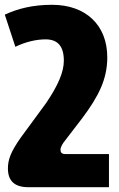

<svg xmlns="http://www.w3.org/2000/svg" viewBox="-22 -538 495 800"><path d="M432 242V104H251C235 104 230 97 230 86C230 75 239 60 248 49L321 -46C388 -136 425 -207 425 -299C425 -434 335 -518 195 -518C114 -518 52 -502 -2 -477L42 -343C85 -364 130 -374 168 -374C218 -374 244 -346 244 -285C244 -239 221 -183 169 -107L64 36C22 96 11 128 11 164C11 216 39 242 96 242Z"/></svg>

Font: Noto Sans Armenian SemiCondensed Black
Style: Regular
Weight: 900
Width: 4
Designer: Monotype Design Team
Foundry: Monotype Imaging Inc.
Version: Version 2.008